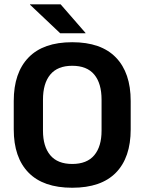

<svg xmlns="http://www.w3.org/2000/svg" viewBox="-20 -846 662 880"><path d="M311 14.5Q178.5 14.5 110.8 -54.8Q43 -124 43 -253V-383Q43 -512.5 110.8 -582.5Q178.5 -652.5 311 -652.5Q443.5 -652.5 511.2 -582.5Q579 -512.5 579 -383V-253Q579 -124 511.5 -54.8Q444 14.5 311 14.5ZM311 -94.5Q378.5 -94.5 412 -134.5Q445.5 -174.5 445.5 -247V-389Q445.5 -464 412 -504.2Q378.5 -544.5 311 -544.5Q244 -544.5 210.5 -504.2Q177 -464 177 -389V-247Q177 -174.5 210.5 -134.5Q244 -94.5 311 -94.5ZM372 -695 258 -826H117.5V-824.5L256 -693.5H372Z"/></svg>

Font: Anek Kannada Medium SemiBold
Style: Regular
Weight: 600
Version: Version 1.003